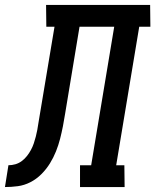

<svg xmlns="http://www.w3.org/2000/svg" viewBox="-76 -755 627 775"><path d="M-56 0 -42 -88Q-28 -88 -14 -92Q0 -96 12 -105Q24 -114 33 -125.5Q42 -137 49 -150Q56 -163 60.5 -176.5Q65 -190 68.5 -203.5Q72 -217 74.5 -230.5Q77 -244 79 -258L144 -647H111L110 -735H530L531 -647H486L393 -88H426L427 0H247V-88H292L385 -647H245L187 -297Q183 -271 178 -245.5Q173 -220 166.5 -194.5Q160 -169 150 -144Q140 -119 125.5 -95.5Q111 -72 91 -52Q71 -32 46.5 -19.5Q22 -7 -4 -3.5Q-30 0 -56 0Z"/></svg>

Font: Iosevka Curly Slab Semibold
Style: Italic
Weight: 600
Italic angle: -9°
Monospace: yes
Designer: Belleve Invis
Foundry: Belleve Invis
Version: Version 22.1.2; ttfautohint (v1.8.4)